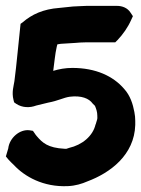

<svg xmlns="http://www.w3.org/2000/svg" viewBox="-21 -629 480 653"><path d="M-1 -97 8 -86C15 -78 21 -73 26 -68C62 -29 126 8 210 4C235 3 258 -4 276 -12C354 -41 436 -102 439 -204V-218C439 -228 438 -238 436 -248C431 -275 422 -304 401 -327C364 -370 305 -398 225 -398C201 -398 180 -394 160 -388C164 -415 166 -444 172 -470L174 -478C176 -478 182 -480 186 -480L234 -483C245 -484 259 -485 271 -485H371L379 -493C397 -512 414 -536 425 -561L431 -574L423 -586C413 -602 395 -609 377 -609H273C257 -609 241 -607 229 -607H228L180 -602C126 -598 87 -580 56 -553L49 -548L48 -539C41 -477 36 -413 28 -353C26 -338 18 -316 25 -289L27 -281L34 -276C55 -262 81 -262 102 -270C114 -273 128 -276 143 -280C176 -286 195 -297 216 -300C256 -305 282 -294 294 -277L296 -275L298 -273L302 -269C306 -259 310 -249 310 -235V-233V-231C311 -227 309 -220 305 -208V-207L304 -206C295 -166 258 -136 214 -126L211 -125L208 -124L205 -123H200H199C141 -126 123 -144 104 -166C101 -169 98 -174 98 -174L91 -184L79 -186C46 -190 11 -160 7 -124Z"/></svg>

Font: SolarCharger
Style: 1050
Weight: 1000
Designer: Mew Too
Foundry: Cannot Into Space Fonts/KineticPlasma Fonts
Version: Version 1.100